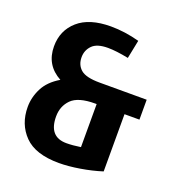

<svg xmlns="http://www.w3.org/2000/svg" viewBox="-105 -613 647 708"><g transform="rotate(20 219.0 -259.5)"><path d="M427.7 -242.2H369.1V-17.6Q329.1 -4.9 284.2 2.4Q239.3 9.8 203.1 9.8Q110.4 9.8 67.4 -34.2Q24.4 -78.1 24.4 -145.5Q24.4 -183.6 42.5 -219.2Q60.5 -254.9 103.5 -280.3Q39.1 -315.4 39.1 -388.7Q39.1 -451.2 83.5 -490.2Q127.9 -529.3 211.9 -529.3Q266.6 -529.3 324.2 -513.7L309.6 -441.4Q260.7 -451.2 228.5 -451.2Q185.5 -451.2 167 -432.1Q148.4 -413.1 148.4 -385.7Q148.4 -355.5 168.9 -337.9Q189.5 -320.3 243.2 -320.3H427.7ZM259.8 -242.2H253.9Q187.5 -242.2 161.1 -215.3Q134.8 -188.5 134.8 -148.4Q134.8 -68.4 204.1 -68.4Q228.5 -68.4 259.8 -73.2Z"/></g></svg>

Font: Sudo
Style: Bold
Weight: 700
Monospace: yes
Designer: Jens Kutilek
Foundry: Jens Kutilek
Version: Version 0.040